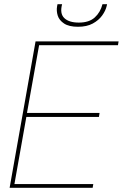

<svg xmlns="http://www.w3.org/2000/svg" viewBox="-20 -898 587 918"><path d="M26 0 150 -700H547L544 -682H167L109 -358H456L453 -339H106L49 -18H426L423 0ZM353 -770Q310 -770 286.5 -785.5Q263 -801 256 -823.5Q249 -846 253 -868L255 -878H277Q265 -833 287.5 -811.5Q310 -790 357 -790Q406 -790 433 -814.5Q460 -839 470 -878H492L490 -869Q485 -847 468.5 -824Q452 -801 423.5 -785.5Q395 -770 353 -770Z"/></svg>

Font: DM Sans 28pt Thin
Style: Italic
Weight: 250
Italic angle: -10°
Version: Version 4.004;gftools[0.9.30]